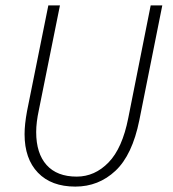

<svg xmlns="http://www.w3.org/2000/svg" viewBox="-20 -679 640 711"><path d="M259 12Q170 12 120.5 -39.5Q71 -91 71 -182Q71 -218 80 -267L159 -659H202L124 -272Q114 -226 114 -190Q114 -111 152.5 -68Q191 -25 264 -25Q331 -25 382 -77.5Q433 -130 455 -242L538 -659H581L496 -234Q470 -105 407.5 -46.5Q345 12 259 12Z"/></svg>

Font: TypoPRO Source Code Pro
Style: Italic
Weight: 300
Italic angle: -11°
Monospace: yes
Designer: Paul D. Hunt, Teo Tuominen
Foundry: Adobe Systems Incorporated
Version: Version 1.030;PS 1.0;hotconv 1.0.84;makeotf.lib2.5.63406